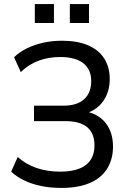

<svg xmlns="http://www.w3.org/2000/svg" viewBox="-20 -914 638 943"><path d="M281 9Q228 9 182 -0.5Q136 -10 98.5 -28Q61 -46 35 -71L67 -143Q107 -107 159.5 -89Q212 -71 275 -71Q359 -71 401.5 -103.5Q444 -136 444 -200Q444 -259 408.5 -289Q373 -319 302 -319H147V-395H292Q358 -395 393 -426.5Q428 -458 428 -516Q428 -573 389 -603.5Q350 -634 275 -634Q219 -634 170 -616Q121 -598 82 -560L49 -633Q76 -659 113 -677Q150 -695 193.5 -704.5Q237 -714 285 -714Q360 -714 412.5 -691.5Q465 -669 492 -626.5Q519 -584 519 -526Q519 -465 489 -420.5Q459 -376 407 -359V-365Q467 -352 501 -307Q535 -262 535 -194Q535 -132 506.5 -86Q478 -40 421.5 -15.5Q365 9 281 9ZM323 -801V-894H417V-801ZM151 -801V-894H245V-801Z"/></svg>

Font: Nunito Sans 10pt SemiCondensed Medium
Style: Regular
Weight: 500
Width: 4
Designer: Vernon Adams
Foundry: Vernon Adams
Version: Version 3.101;gftools[0.9.27]